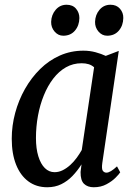

<svg xmlns="http://www.w3.org/2000/svg" viewBox="-20 -779 566 809"><path d="M411 -92Q407.5 -66.5 413.5 -59Q419.5 -51.5 428.5 -51.5Q436.5 -51.5 447.5 -58Q458.5 -64.5 473 -78L486.5 -53Q482.5 -46 467.5 -30.8Q452.5 -15.5 429 -2.8Q405.5 10 375 10Q349 10 334 -4.5Q319 -19 319.5 -54.5L323.5 -86.5Q306 -59 285 -37.2Q264 -15.5 238 -2.8Q212 10 179 10Q133 10 99.5 -14.8Q66 -39.5 47.8 -85.2Q29.5 -131 29.5 -194.5Q29.5 -249.5 44 -303.2Q58.5 -357 85.2 -404.2Q112 -451.5 149 -488Q186 -524.5 232.2 -545Q278.5 -565.5 331.5 -565.5Q358.5 -565.5 383 -558.8Q407.5 -552 425.5 -543.5L480.5 -564.5ZM376.5 -495.5Q366.5 -504.5 353.5 -508.5Q340.5 -512.5 324 -512.5Q288 -512.5 258 -495.5Q228 -478.5 204.5 -448Q181 -417.5 164.8 -377.5Q148.5 -337.5 140 -291.5Q131.5 -245.5 131.5 -197.5Q131.5 -153 141.5 -120.5Q151.5 -88 169 -70.8Q186.5 -53.5 210 -53.5Q228 -53.5 244.8 -62Q261.5 -70.5 276.5 -84.2Q291.5 -98 303.5 -114.5Q315.5 -131 324.5 -147ZM246.5 -628.5Q225 -628.5 210 -646Q195 -663.5 195.5 -687Q196.5 -717 214.8 -738Q233 -759 260.5 -759Q286.5 -759 300.5 -742.2Q314.5 -725.5 314.5 -703Q314 -671.5 295.8 -650Q277.5 -628.5 246.5 -628.5ZM431.5 -628.5Q410 -628.5 395 -646Q380 -663.5 380.5 -687Q381.5 -717 399.5 -738Q417.5 -759 445.5 -759Q471 -759 485.5 -742.2Q500 -725.5 499.5 -703Q499 -671.5 480.8 -650Q462.5 -628.5 431.5 -628.5Z"/></svg>

Font: Merriweather 24pt SemiCondensed
Style: Italic
Weight: 400
Width: 4
Italic angle: -7.8°
Designer: Eben Sorkin
Foundry: Eben Sorkin
Version: Version 2.101